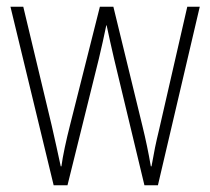

<svg xmlns="http://www.w3.org/2000/svg" viewBox="-20 -549 623 569"><path d="M318 -375Q312 -401 306.5 -425.5Q301 -450 296 -474H295Q290 -450 284.5 -425Q279 -400 273 -375L180 0H139L11 -529H49L133 -178Q141 -143 147.5 -113.5Q154 -84 160 -56H162Q165 -79 172 -112Q179 -145 188 -180L276 -529H316L402 -176Q417 -115 427 -56H429Q435 -90 439.5 -112Q444 -134 452 -167L535 -529H572L448 0H408Z"/></svg>

Font: Noto Sans Khmer UI Condensed ExtraLight
Style: Regular
Weight: 200
Width: 3
Designer: Danh Hong and the Monotype Design Team
Foundry: Monotype Imaging Inc.
Version: Version 2.002; ttfautohint (v1.8.4.7-5d5b)